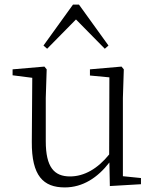

<svg xmlns="http://www.w3.org/2000/svg" viewBox="-20 -805 683 839"><path d="M460 8 596 0V-27L517 -35V-377L521 -502L511 -514L373 -502V-475L458 -467L457 -130C407 -68 348 -34 286 -34C217 -34 180 -74 180 -188V-377L184 -502L174 -514L35 -502V-476L121 -465L119 -185C118 -37 169 14 263 14C342 14 407 -29 458 -95ZM438 -592 454 -606 325 -785H299L170 -606L186 -592L312 -720Z"/></svg>

Font: Noto Serif CJK HK ExtraLight
Style: Regular
Weight: 200
Designer: Ryoko NISHIZUKA 西塚涼子 (kana & ideographs); Frank Grießhammer (Latin, Greek & Cyrillic); Wenlong ZHANG 张文龙 (bopomofo); San
Foundry: Adobe
Version: Version 2.001;hotconv 1.1.0;makeotfexe 2.6.0